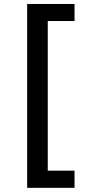

<svg xmlns="http://www.w3.org/2000/svg" viewBox="-20 -774 417 946"><path d="M113.8 151.4V-754.4H347.2V-670.4H215.3V66.9H347.2V151.4Z"/></svg>

Font: Interop Med
Style: Regular
Weight: 500
Designer: Rasmus Andersson, Google, Jang Haemin
Foundry: jhaemin
Version: Version 1.007